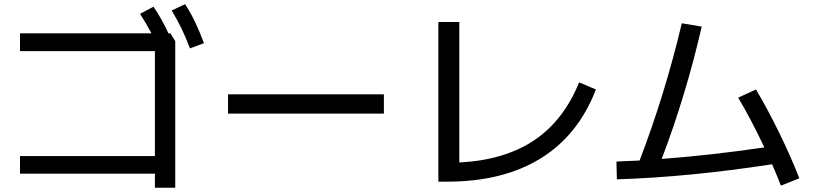

<svg xmlns="http://www.w3.org/2000/svg" viewBox="-20 -838 3790 895"><path d="M702.1 -28.3H73.2V-110.4H702.1V-599.6H73.2V-682.6H686Q662.6 -727.5 632.8 -773.4L695.3 -806.6Q733.4 -752 765.1 -682.6H774.4L796.9 -646.5V37.1H702.1ZM780.3 -789.1 842.8 -818.4Q869.6 -776.9 890.1 -733.9Q910.6 -690.9 930.7 -636.7L865.2 -612.3Q846.2 -664.1 825.7 -706.1Q805.2 -748 780.3 -789.1Z M1043 -398.4H1769.5V-308.6H1043Z M2023.4 -735.4H2121.1V-80.6Q2330.6 -91.3 2468.8 -183.3Q2606.9 -275.4 2679.7 -454.1L2757.8 -420.9Q2675.8 -208 2500.2 -99.6Q2324.7 8.8 2063.5 8.8H2023.4Z M2961.4 -89.8Q3019 -239.3 3069.1 -401.9Q3119.1 -564.5 3158.2 -729.5L3251 -713.9Q3178.2 -396 3064.5 -97.2Q3289.6 -113.8 3543 -150.9Q3480 -284.2 3420.9 -382.8L3503.9 -420.9Q3556.2 -333.5 3611.3 -220.9Q3666.5 -108.4 3706.1 -6.8L3620.1 27.3Q3598.1 -28.8 3579.1 -72.3Q3191.9 -12.7 2855.5 -2L2853.5 -85Z"/></svg>

Font: Pretendard JP Medium
Style: Regular
Weight: 500
Designer: Base glyphs from Inter by Rasmus Andersson; Hangeul glyphs from Noto Sans CJK(Source Han Sans) by Jang Soo-young and Kan
Foundry: Kil Hyung-jin
Version: Version 1.309